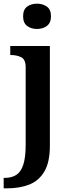

<svg xmlns="http://www.w3.org/2000/svg" viewBox="-37 -787 387 1047"><path d="M-17 240V183H-10Q26 183 51.5 167Q77 151 90 111Q103 71 103 3V-420Q103 -463 78.5 -475Q54 -487 22 -487H19V-536H235V8Q235 97 205 148Q175 199 122.5 219.5Q70 240 2 240ZM165 -629Q133 -629 111 -645.5Q89 -662 89 -698Q89 -735 111 -751Q133 -767 165 -767Q196 -767 218.5 -751Q241 -735 241 -698Q241 -662 218.5 -645.5Q196 -629 165 -629Z"/></svg>

Font: Noto Nastaliq Urdu SemiBold
Style: Regular
Weight: 600
Version: Version 3.007